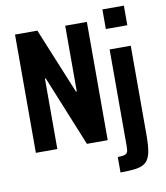

<svg xmlns="http://www.w3.org/2000/svg" viewBox="-99 -824 949 1100"><g transform="rotate(-10 375.5 -274.0)"><path d="M54 0V-688H184L341 -306H346V-688H472V0H351L184 -410H179V0ZM572 -629V-743H697V-629ZM512 195V105Q542 105 555 99.5Q568 94 570.5 82Q573 70 573 52V-510H696V8Q696 72 688.5 109.5Q681 147 661 165.5Q641 184 604.5 189.5Q568 195 512 195Z"/></g></svg>

Font: Saira Condensed
Style: Bold
Weight: 700
Width: 3
Designer: Hector Gatti with collaboration of the Omnibus-Type team
Foundry: Omnibus-Type
Version: Version 1.101